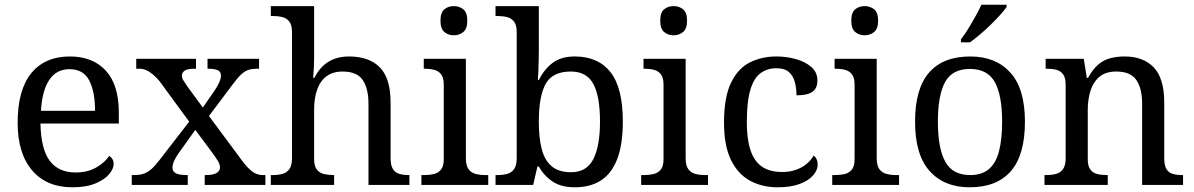

<svg xmlns="http://www.w3.org/2000/svg" viewBox="-20 -786 5076 816"><path d="M287 10Q178 10 116.5 -62Q55 -134 55 -264Q55 -404 113 -475Q171 -546 277 -546Q374 -546 429.5 -486Q485 -426 485 -307V-261H152Q154 -152 191.5 -102.5Q229 -53 301 -53Q353 -53 389.5 -74.5Q426 -96 444 -123Q451 -120 457 -111Q463 -102 463 -89Q463 -69 444 -46Q425 -23 386 -6.5Q347 10 287 10ZM384 -315Q384 -395 359.5 -443.5Q335 -492 275 -492Q220 -492 189.5 -446.5Q159 -401 154 -315Z M540 0V-42H549Q573 -42 590 -47.5Q607 -53 623 -67Q639 -81 658 -106L784 -269L658 -441Q644 -458 629.5 -470Q615 -482 601 -488Q587 -494 572 -494H559V-536H813V-494H810Q776 -494 764.5 -485.5Q753 -477 753 -465Q753 -455 759 -445Q765 -435 776 -419L842 -329L894 -404Q905 -421 912 -436.5Q919 -452 919 -465Q919 -483 903.5 -488.5Q888 -494 865 -494H862V-536H1081V-494H1072Q1053 -494 1037.5 -489.5Q1022 -485 1006.5 -471Q991 -457 971 -430L868 -293L1015 -95Q1030 -76 1043.5 -64Q1057 -52 1070 -47Q1083 -42 1095 -42H1108V0H850V-42H855Q885 -42 900 -50.5Q915 -59 915 -75Q915 -86 907.5 -99.5Q900 -113 877 -144L810 -234L740 -136Q731 -124 722 -106.5Q713 -89 713 -73Q713 -57 727.5 -49.5Q742 -42 775 -42H778V0Z M1131 0V-42H1139Q1162 -42 1180.5 -47Q1199 -52 1210 -67.5Q1221 -83 1221 -114V-650Q1221 -680 1209.5 -694.5Q1198 -709 1179.5 -713.5Q1161 -718 1139 -718H1131V-760H1315V-540Q1315 -522 1314 -502.5Q1313 -483 1312 -469Q1311 -455 1311 -455H1316Q1331 -485 1352.5 -505.5Q1374 -526 1401.5 -536Q1429 -546 1463 -546Q1549 -546 1594.5 -499.5Q1640 -453 1640 -350V-114Q1640 -83 1650 -67.5Q1660 -52 1677.5 -47Q1695 -42 1717 -42H1720V0H1546V-345Q1546 -410 1521.5 -446Q1497 -482 1436 -482Q1395 -482 1368 -462Q1341 -442 1328 -405.5Q1315 -369 1315 -320V-109Q1315 -80 1326.5 -65.5Q1338 -51 1356.5 -46.5Q1375 -42 1397 -42H1400V0Z M1771 0V-42H1784Q1806 -42 1824.5 -46.5Q1843 -51 1854.5 -65.5Q1866 -80 1866 -109V-426Q1866 -456 1854.5 -470.5Q1843 -485 1824.5 -489.5Q1806 -494 1784 -494H1781V-536H1960V-114Q1960 -83 1971 -67.5Q1982 -52 2001 -47Q2020 -42 2042 -42H2055V0ZM1909 -636Q1885 -636 1868.5 -650Q1852 -664 1852 -698Q1852 -733 1868.5 -746.5Q1885 -760 1909 -760Q1932 -760 1949 -746.5Q1966 -733 1966 -698Q1966 -664 1949 -650Q1932 -636 1909 -636Z M2423 10Q2365 10 2328.5 -14.5Q2292 -39 2270 -78H2264L2246 0H2086V-42H2094Q2117 -42 2135.5 -47Q2154 -52 2165 -67.5Q2176 -83 2176 -114V-650Q2176 -680 2164.5 -694.5Q2153 -709 2134.5 -713.5Q2116 -718 2094 -718H2086V-760H2270V-576Q2270 -559 2269.5 -532.5Q2269 -506 2268 -481.5Q2267 -457 2266 -446H2270Q2293 -492 2329 -519Q2365 -546 2423 -546Q2522 -546 2574.5 -479.5Q2627 -413 2627 -269Q2627 -173 2603.5 -111Q2580 -49 2534.5 -19.5Q2489 10 2423 10ZM2407 -54Q2473 -54 2501.5 -109.5Q2530 -165 2530 -270Q2530 -377 2501.5 -429.5Q2473 -482 2406 -482Q2328 -482 2299 -429.5Q2270 -377 2270 -269Q2270 -200 2282.5 -152Q2295 -104 2325 -79Q2355 -54 2407 -54Z M2705 0V-42H2718Q2740 -42 2758.5 -46.5Q2777 -51 2788.5 -65.5Q2800 -80 2800 -109V-426Q2800 -456 2788.5 -470.5Q2777 -485 2758.5 -489.5Q2740 -494 2718 -494H2715V-536H2894V-114Q2894 -83 2905 -67.5Q2916 -52 2935 -47Q2954 -42 2976 -42H2989V0ZM2843 -636Q2819 -636 2802.5 -650Q2786 -664 2786 -698Q2786 -733 2802.5 -746.5Q2819 -760 2843 -760Q2866 -760 2883 -746.5Q2900 -733 2900 -698Q2900 -664 2883 -650Q2866 -636 2843 -636Z M3285 10Q3219 10 3167.5 -18Q3116 -46 3086.5 -106.5Q3057 -167 3057 -265Q3057 -372 3086.5 -433.5Q3116 -495 3166.5 -520.5Q3217 -546 3280 -546Q3322 -546 3362 -535Q3402 -524 3428 -501.5Q3454 -479 3454 -444Q3454 -421 3444 -407Q3434 -393 3414.5 -387Q3395 -381 3365 -381Q3365 -413 3357.5 -439Q3350 -465 3332 -480.5Q3314 -496 3280 -496Q3242 -496 3213.5 -476Q3185 -456 3169.5 -406Q3154 -356 3154 -266Q3154 -195 3169.5 -148Q3185 -101 3218 -78Q3251 -55 3305 -55Q3336 -55 3362 -64Q3388 -73 3407.5 -89Q3427 -105 3438 -125Q3446 -119 3450.5 -109.5Q3455 -100 3455 -86Q3455 -63 3436 -41Q3417 -19 3379.5 -4.5Q3342 10 3285 10Z M3517 0V-42H3530Q3552 -42 3570.5 -46.5Q3589 -51 3600.5 -65.5Q3612 -80 3612 -109V-426Q3612 -456 3600.5 -470.5Q3589 -485 3570.5 -489.5Q3552 -494 3530 -494H3527V-536H3706V-114Q3706 -83 3717 -67.5Q3728 -52 3747 -47Q3766 -42 3788 -42H3801V0ZM3655 -636Q3631 -636 3614.5 -650Q3598 -664 3598 -698Q3598 -733 3614.5 -746.5Q3631 -760 3655 -760Q3678 -760 3695 -746.5Q3712 -733 3712 -698Q3712 -664 3695 -650Q3678 -636 3655 -636Z M4101 10Q3993 10 3931 -59Q3869 -128 3869 -269Q3869 -409 3928.5 -477.5Q3988 -546 4104 -546Q4212 -546 4274 -477.5Q4336 -409 4336 -269Q4336 -128 4276.5 -59Q4217 10 4101 10ZM4103 -42Q4153 -42 4183 -67.5Q4213 -93 4226 -144Q4239 -195 4239 -269Q4239 -381 4208 -437Q4177 -493 4102 -493Q4027 -493 3996.5 -437Q3966 -381 3966 -269Q3966 -157 3997 -99.5Q4028 -42 4103 -42ZM4064 -619Q4079 -638 4095 -664Q4111 -690 4126 -717Q4141 -744 4151 -766H4258V-756Q4249 -743 4231 -723Q4213 -703 4190.5 -681Q4168 -659 4145 -639.5Q4122 -620 4102 -606H4064Z M4419 0V-42H4427Q4450 -42 4468.5 -47Q4487 -52 4498 -67.5Q4509 -83 4509 -114V-426Q4509 -456 4498 -470.5Q4487 -485 4469 -489.5Q4451 -494 4429 -494H4424V-536H4586L4599 -455H4604Q4625 -493 4648.5 -512.5Q4672 -532 4700 -539Q4728 -546 4760 -546Q4839 -546 4883.5 -499.5Q4928 -453 4928 -350V-114Q4928 -83 4937.5 -67.5Q4947 -52 4964 -47Q4981 -42 5003 -42H5008V0H4834V-345Q4834 -410 4809.5 -446Q4785 -482 4724 -482Q4679 -482 4652.5 -459.5Q4626 -437 4614.5 -400Q4603 -363 4603 -320V-109Q4603 -80 4614 -65.5Q4625 -51 4643 -46.5Q4661 -42 4683 -42H4688V0Z"/></svg>

Font: Noto Serif Bengali
Style: Regular
Weight: 400
Designer: Juan Bruce, Universal Thirst, Indian Type Foundry and the Monotype Design Team.
Foundry: Monotype Imaging Inc.
Version: Version 2.003